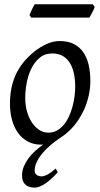

<svg xmlns="http://www.w3.org/2000/svg" viewBox="-20 -646 462 884"><path d="M326.2 -246.1Q326.2 -320.8 298.8 -360.4Q271.5 -399.9 221.2 -399.9Q186 -399.9 162.1 -379.6Q138.2 -359.4 123.5 -328.6Q108.9 -297.9 102.5 -262Q96.2 -226.1 96.2 -194.8Q96.2 -162.1 104.2 -133.1Q112.3 -104 126.7 -82.3Q141.1 -60.5 160.4 -47.9Q179.7 -35.2 202.1 -35.2Q224.6 -35.2 242.4 -45.2Q260.3 -55.2 274.2 -72Q288.1 -88.9 297.9 -110.6Q307.6 -132.3 314 -155.8Q320.3 -179.2 323.2 -202.6Q326.2 -226.1 326.2 -246.1ZM245.6 147Q234.4 160.2 220.9 172.9Q207.5 185.5 193.6 195.6Q179.7 205.6 165.8 211.7Q151.9 217.8 139.6 217.8Q128.4 217.8 117.9 215.1Q107.4 212.4 99.4 206.1Q91.3 199.7 86.4 189Q81.5 178.2 81.5 162.1Q81.5 140.6 89.6 120.8Q97.7 101.1 111.1 83Q124.5 64.9 142.1 49.1Q159.7 33.2 179.2 19Q176.8 19.5 174.1 19.8Q171.4 20 168.9 20Q134.8 20 108.2 5.6Q81.5 -8.8 63.2 -33.9Q44.9 -59.1 35.4 -93.5Q25.9 -127.9 25.9 -168Q25.9 -203.1 31.7 -235.6Q37.6 -268.1 50.8 -298.3Q64 -328.6 85.9 -356.4Q107.9 -384.3 140.1 -410.2Q165 -429.7 194.8 -443.4Q224.6 -457 254.9 -457Q293 -457 319.8 -443.4Q346.7 -429.7 363.5 -405.3Q380.4 -380.9 388.2 -347.2Q396 -313.5 396 -272.9Q396 -240.2 388.7 -206.8Q381.3 -173.3 367.2 -141.8Q353 -110.4 332.3 -81.8Q311.5 -53.2 284.2 -30.8Q276.9 -24.9 269.5 -19.5Q262.2 -14.2 254.4 -9.3Q234.4 3.9 213.9 21.2Q193.4 38.6 176.8 57.9Q160.2 77.1 149.9 98.1Q139.6 119.1 139.6 140.1Q139.6 152.8 148.9 159.4Q158.2 166 172.4 166Q183.1 166 199.5 157.2Q215.8 148.4 236.3 129.9ZM416 -614.3Q414.6 -608.9 411.4 -602.1Q408.2 -595.2 404.5 -588.4Q400.9 -581.5 397.5 -575.2Q394 -568.8 391.6 -564.9H123.5L115.7 -576.7Q117.7 -581.5 120.6 -588.1Q123.5 -594.7 126.7 -601.6Q129.9 -608.4 133.3 -615Q136.7 -621.6 139.6 -626.5H406.7Z"/></svg>

Font: Gentium Plus Am
Style: Italic
Weight: 400
Italic angle: -8°
Designer: J. Victor Gaultney, Annie Olsen, Iska Routamaa, Becca Hirsbrunner
Foundry: SIL International
Version: Version 5.000